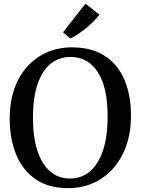

<svg xmlns="http://www.w3.org/2000/svg" viewBox="-20 -1008 762 1040"><path d="M354.5 11Q246.5 12.5 175 -35.8Q103.5 -84 68 -169.8Q32.5 -255.5 32.5 -367Q32.5 -455.5 57.5 -526.5Q82.5 -597.5 128 -647.8Q173.5 -698 235 -724.8Q296.5 -751.5 369.5 -751.5Q476 -751.5 547.2 -705.5Q618.5 -659.5 654 -576Q689.5 -492.5 689.5 -380Q689.5 -292.5 664.5 -220.8Q639.5 -149 594.5 -97.5Q549.5 -46 488.5 -18Q427.5 10 354.5 11ZM359 -41Q420.5 -41 466.5 -79.2Q512.5 -117.5 537.8 -192.8Q563 -268 563 -380Q563 -480.5 539.8 -552Q516.5 -623.5 471.2 -661.5Q426 -699.5 361.5 -699.5Q300.5 -699.5 254.8 -663Q209 -626.5 183.8 -552.8Q158.5 -479 158.5 -367.5Q158.5 -267 182 -193.8Q205.5 -120.5 250.2 -80.8Q295 -41 359 -41ZM360.5 -800 321.5 -833 443 -988.5 518.5 -928.5Q505 -910.5 485.8 -891.2Q466.5 -872 444.5 -854.2Q422.5 -836.5 401 -822.2Q379.5 -808 361.5 -800Z"/></svg>

Font: Merriweather 24pt Medium
Style: Regular
Weight: 500
Designer: Eben Sorkin
Foundry: Eben Sorkin
Version: Version 2.100